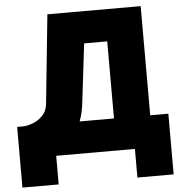

<svg xmlns="http://www.w3.org/2000/svg" viewBox="-58 -778 924 979"><g transform="rotate(-5 404.0 -288.5)"><path d="M17.1 146.5V-164.1H43.5Q68.4 -164.1 97.4 -175Q126.5 -186 148.7 -209.2Q170.9 -232.4 174.3 -268.6L220.7 -722.7H698.2V-164.1H791V146.5H605.5V0H202.6V146.5ZM359.9 -268.6Q354.5 -210 336.9 -164.1H512.7V-558.6H394.5Z"/></g></svg>

Font: Giphurs Black
Style: Regular
Weight: 900
Version: Version 0.920; ttfautohint (v1.8.4.7-5d5b)